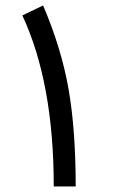

<svg xmlns="http://www.w3.org/2000/svg" viewBox="-20 -676 409 696"><path d="M174.8 -1.5Q174.8 -375.5 61 -620.1L136.2 -656.2Q203.1 -499.5 228.8 -351.6Q254.4 -203.6 254.4 0H174.8Z"/></svg>

Font: Samim FD
Style: FD
Weight: 400
Foundry: DejaVu fonts team - Redesigned by Saber Rastikerdar
Version: Version 4.00 December 17, 2020